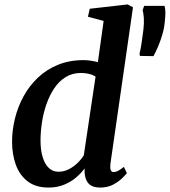

<svg xmlns="http://www.w3.org/2000/svg" viewBox="-20 -837 767 867"><path d="M478.5 -96.5Q476.5 -78.5 480 -69.2Q483.5 -60 493.5 -60Q502 -60 512.5 -65.2Q523 -70.5 539.5 -83.5L553 -55Q547.5 -48 531.5 -32.2Q515.5 -16.5 490.5 -3.2Q465.5 10 432 10Q398 10 381 -7.2Q364 -24.5 362 -58V-76.5Q347.5 -56 324.2 -36Q301 -16 269.5 -3Q238 10 199 10Q141.5 10 105 -18Q68.5 -46 51.5 -93Q34.5 -140 34.5 -197Q34.5 -249 47.5 -301.8Q60.5 -354.5 86.2 -401.8Q112 -449 150.8 -486Q189.5 -523 241.2 -544.2Q293 -565.5 357.5 -565.5Q372.5 -565.5 389.5 -563Q406.5 -560.5 422 -556.5L448 -742.5L377 -761.5L385.5 -797.5L556.5 -817L580.5 -804ZM411.5 -491Q398.5 -499.5 381.2 -503.5Q364 -507.5 346 -507.5Q306 -507.5 275.8 -488.5Q245.5 -469.5 224.2 -437.2Q203 -405 189.2 -365Q175.5 -325 169.2 -282.8Q163 -240.5 163 -201.5Q163 -159 172.8 -127.2Q182.5 -95.5 200.5 -78.5Q218.5 -61.5 244 -61.5Q269 -61.5 290.8 -72.8Q312.5 -84 330.2 -101.2Q348 -118.5 358.5 -136ZM673 -583.5 612 -584.5 610 -594Q615 -614.5 619 -640.5Q623 -666.5 627.5 -702.5Q631 -733.5 629.5 -755.5Q628 -777.5 624 -791L631 -810.5H723Q726.5 -798 726.8 -781.5Q727 -765 724 -737.5Q721.5 -709.5 713 -680.8Q704.5 -652 693.8 -626.8Q683 -601.5 673 -583.5Z"/></svg>

Font: Merriweather 24pt SemiBold
Style: Italic
Weight: 600
Italic angle: -7.8°
Version: Version 2.101